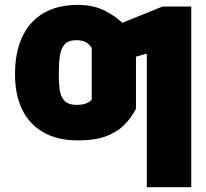

<svg xmlns="http://www.w3.org/2000/svg" viewBox="-20 -573 856 797"><path d="M299.3 -137.7Q320.8 -137.7 336.4 -143.3Q352.1 -148.9 360.8 -160.2V-335H544.4V-121.1Q526.4 -86.4 497.6 -56.4Q468.8 -26.4 422.4 -8.3Q376 9.8 304.2 9.8Q216.8 9.8 158.4 -24.7Q100.1 -59.1 71.3 -120.1Q42.5 -181.2 42.5 -259.8V-268.6Q42.5 -354 71.3 -417.7Q100.1 -481.4 158.4 -517.1Q216.8 -552.7 304.2 -552.7Q368.7 -552.7 417.7 -527.3Q466.8 -502 499 -466.8Q531.2 -431.6 544.4 -402.3V-293.9L360.8 -311.5V-374Q351.1 -389.6 335.9 -397.9Q320.8 -406.2 296.4 -406.2Q263.2 -406.2 247.8 -388.2Q232.4 -370.1 228.3 -338.9Q224.1 -307.6 224.1 -268.6V-259.8Q224.1 -231.4 227.3 -203.4Q230.5 -175.3 246.1 -156.5Q261.7 -137.7 299.3 -137.7ZM773.9 -545.9V204.1H589.4V-350.6L466.3 -315.4V-469.7L654.8 -545.9Z"/></svg>

Font: Inter 17pt Black
Style: Regular
Weight: 900
Version: Version 4.001;git-66647c0bb